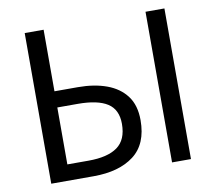

<svg xmlns="http://www.w3.org/2000/svg" viewBox="-79 -803 1009 900"><g transform="rotate(-10 425.5 -352.5)"><path d="M296 6H94V-711H184V-418H295Q373 -418 432 -396.5Q491 -375 524.5 -330.5Q558 -286 558 -215Q558 -101 487.5 -47.5Q417 6 296 6ZM285 -70Q376 -70 422.5 -103.5Q469 -137 469 -213Q469 -281 422.5 -311Q376 -341 281 -341H184V-70ZM759 6H669V-711H759Z"/></g></svg>

Font: LXGW 975 Gothic SC
Style: Regular
Weight: 400
Version: Version 2.01;February 25, 2021